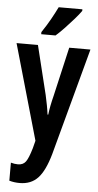

<svg xmlns="http://www.w3.org/2000/svg" viewBox="-65 -804 553 1082"><g transform="rotate(5 212.0 -263.0)"><path d="M3 -544H124L192 -267Q198 -240 203.5 -211.5Q209 -183 212 -158H216Q221 -203 237 -266L301 -544H421L258 61Q231 157 192 198.5Q153 240 89 240Q73 240 58.5 238Q44 236 30 232V130Q51 136 70 136Q99 136 114 116Q129 96 146 38L157 -5ZM356 -757Q342 -737 318 -709.5Q294 -682 267.5 -654Q241 -626 218 -606H137V-618Q164 -658 185 -695.5Q206 -733 222 -766H356Z"/></g></svg>

Font: Noto Sans Bengali ExtraCondensed SemiBold
Style: Regular
Weight: 600
Width: 2
Designer: Joana Ranito - Universal Thirst; Jelle Bosma - Monotype Design Team
Foundry: Universal Thirst ehf.
Version: Version 3.000; ttfautohint (v1.8.4.7-5d5b)